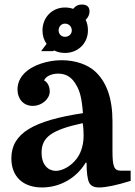

<svg xmlns="http://www.w3.org/2000/svg" viewBox="-20 -815 595 845"><path d="M161 -590H214L218 -593C232 -586 248 -582 266 -582C323 -582 367 -624 367 -681C367 -698 364 -714 357 -728C360 -731 363 -734 365 -737C371 -746 374 -755 374 -764C374 -785 363 -795 340 -795C329 -795 320 -792 312 -786C309 -783 305 -780 302 -776C291 -780 279 -782 266 -782C209 -782 167 -738 167 -681C167 -658 173 -639 185 -622ZM238 -681C238 -698 250 -711 266 -711C283 -711 296 -698 296 -681C296 -665 283 -653 266 -653C250 -653 238 -665 238 -681ZM30 -118C30 -38 81 10 165 10C244 10 316 -31 357 -99H361C361 -56 365 -27 372 -12C379 3 394 10 416 10C447 10 494 0 555 -19V-64H510C481 -64 475 -86 475 -151V-281C475 -382 449 -456 396 -503C365 -530 314 -550 251 -550C220 -550 190 -545 160 -535C100 -515 57 -476 57 -421C57 -380 83 -349 124 -349C165 -349 199 -380 199 -413C199 -428 193 -452 174 -461C182 -480 208 -491 236 -491C275 -491 299 -471 316 -440C331 -415 340 -384 345 -317C128 -284 30 -229 30 -118ZM226 -63C195 -63 163 -86 163 -143C163 -211 206 -243 344 -273C347 -256 348 -234 348 -218C348 -170 332 -135 317 -116C292 -83 254 -63 226 -63Z"/></svg>

Font: Domine
Style: Bold
Weight: 700
Designer: Pablo Impallari, Rodrigo Fuenzalida, Brenda Gallo
Foundry: Pablo Impallari, Rodrigo Fuenzalida, Brenda Gallo
Version: Version 2.000